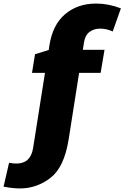

<svg xmlns="http://www.w3.org/2000/svg" viewBox="-158 -815 700 1080"><path d="M314 -574 308 -535H430L408 -405H287L228 -30Q203 126 126 185.5Q49 245 -47 245Q-85 245 -138 235L-107 101Q-81 105 -66 105Q14 105 28 19L95 -405H22L39 -510L116 -534L120 -560Q138 -676 208.5 -735.5Q279 -795 383 -795Q452 -795 522 -768L476 -638Q441 -654 405 -654Q370 -654 345 -635Q320 -616 314 -574Z"/></svg>

Font: Bitter Pro Black
Style: Italic
Weight: 900
Italic angle: -9°
Designer: Sol Matas, and Bitter project Authors
Foundry: Sol Matas
Version: Version 1.010